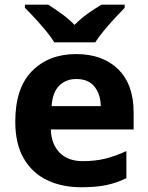

<svg xmlns="http://www.w3.org/2000/svg" viewBox="-20 -786 631 816"><path d="M303.2 -556.2Q416.5 -556.2 482.2 -491.7Q547.9 -427.2 547.9 -308.1V-235.8H195.8Q198.2 -172.9 233.6 -137Q269 -101.1 332 -101.1Q384.3 -101.1 427.7 -111.8Q471.2 -122.6 517.1 -144V-28.8Q476.6 -8.8 432.4 0.5Q388.2 9.8 325.2 9.8Q243.2 9.8 179.9 -20.5Q116.7 -50.8 80.8 -112.8Q44.9 -174.8 44.9 -269Q44.9 -412.1 116.2 -484.1Q187.5 -556.2 303.2 -556.2ZM304.2 -450.2Q260.7 -450.2 232.2 -422.4Q203.6 -394.5 199.2 -335H408.2Q407.7 -384.3 382.1 -417.2Q356.4 -450.2 304.2 -450.2ZM210.9 -606Q197.3 -628.4 174.8 -655.5Q152.3 -682.6 128.4 -708.5Q104.5 -734.4 85.9 -752.9V-766.1H185.1Q210.9 -749.5 240.7 -728.3Q270.5 -707 296.9 -680.2Q322.8 -707 353.8 -728.8Q384.8 -750.5 411.1 -766.1H509.8V-752.9Q492.2 -734.9 468.3 -709Q444.3 -683.1 421.6 -655.8Q398.9 -628.4 384.8 -606Z"/></svg>

Font: Open Sans
Style: Bold
Weight: 700
Designer: Monotype Design Team
Foundry: Monotype Imaging Inc.
Version: Version 3.000; ttfautohint (v1.8.4)